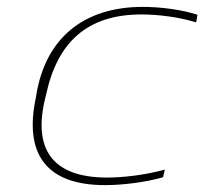

<svg xmlns="http://www.w3.org/2000/svg" viewBox="-20 -529 594 558"><path d="M86 -256 84 -244C50 -83 113 9 285 9C336 9 403 1 454 -14L459 -36C400 -20 337 -13 291 -13C129 -13 75 -99 112 -246L114 -254C147 -408 235 -487 391 -487C438 -487 498 -480 550 -464L554 -486C509 -501 446 -509 395 -509C221 -509 113 -416 86 -256Z"/></svg>

Font: LT Wave Thin
Style: Italic
Weight: 100
Designer: Daniel Lyons
Version: Version 2.5 (Glyphs App)